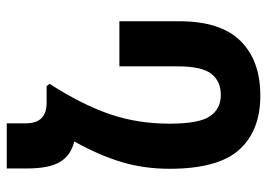

<svg xmlns="http://www.w3.org/2000/svg" viewBox="-134 -666 810 583"><g transform="rotate(-90 271.5 -375.0)"><path d="M272 10Q166 10 108 -54Q50 -118 50 -266Q50 -344 71 -413Q92 -482 133 -555Q91 -565 71 -598Q51 -631 51 -698V-760H188V-702Q188 -639 250 -639H301L308 -630Q245 -532 216 -447.5Q187 -363 187 -266Q187 -176 209.5 -143Q232 -110 274 -110Q316 -110 338.5 -139Q361 -168 361 -241V-418H498V-236Q498 -111 438.5 -50.5Q379 10 272 10Z"/></g></svg>

Font: Noto Sans Armenian ExtraCondensed
Style: Bold
Weight: 700
Width: 2
Designer: Monotype Design Team
Foundry: Monotype Imaging Inc.
Version: Version 2.008; ttfautohint (v1.8.4.7-5d5b)